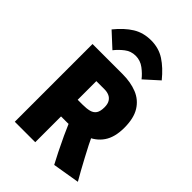

<svg xmlns="http://www.w3.org/2000/svg" viewBox="-260 -979 1095 1095"><g transform="rotate(45 287.5 -431.0)"><path d="M396.5 15.1Q381.8 -12.2 360.8 -54Q339.8 -95.7 318.8 -141.1Q297.9 -186.5 282.2 -223.6L352.1 -212.9Q338.4 -210.9 316.4 -209.5Q294.4 -208 280.8 -208H177.2L228.5 -219.7V0H63.5V-627H305.7Q371.6 -627 422.1 -606.7Q472.7 -586.4 501.2 -540.5Q529.8 -494.6 529.8 -417.5Q529.8 -340.8 498 -294.7Q466.3 -248.5 406.7 -227.1L430.2 -256.8Q439 -236.8 455.3 -204.8Q471.7 -172.9 491 -136.7Q510.3 -100.6 528.6 -67.4Q546.9 -34.2 560.1 -12.2ZM228.5 -305.7 201.7 -342.3H267.1Q300.3 -342.3 322.5 -348.1Q344.7 -354 356 -370.8Q367.2 -387.7 367.2 -420.4Q367.2 -446.8 357.4 -462.6Q347.7 -478.5 331.3 -485.6Q314.9 -492.7 294.9 -492.7H201.7L228.5 -534.2ZM168.9 -682.1 81.5 -762.7Q127.4 -819.3 175.3 -848.9Q223.1 -878.4 285.2 -878.4Q347.2 -878.4 395.3 -847.2Q443.4 -815.9 489.3 -759.3L403.8 -682.1Q383.8 -708 353.3 -731Q322.8 -753.9 285.2 -753.9Q247.6 -753.9 218.3 -731Q189 -708 168.9 -682.1Z"/></g></svg>

Font: Anaheim ExtraBold
Style: Regular
Weight: 800
Version: Version 2.001